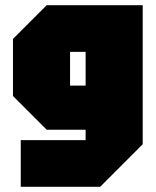

<svg xmlns="http://www.w3.org/2000/svg" viewBox="-20 -580 600 740"><path d="M60 140V-40H310V-80H160L30 -210V-430L160 -560H530V-24L366 140ZM250 -380V-250H310V-380Z"/></svg>

Font: Tektur Condensed Black
Style: Regular
Weight: 900
Width: 3
Designer: Adam Jagosz
Foundry: Adam Jagosz
Version: Version 1.005;gftools[0.9.30]